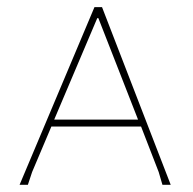

<svg xmlns="http://www.w3.org/2000/svg" viewBox="-20 -511 534 531"><path d="M429.2 0 418.9 -35.2 370.1 -161.1H122.1L68.8 -35.2L57.1 0H34.2L241.2 -491.2H262.2L452.1 0ZM252 -460.9H249L129.9 -180.2H361.8Z"/></svg>

Font: Datalegreya
Style: Dot
Weight: 700
Designer: Figs Lab
Foundry: Figs Lab
Version: Version 1.002;PS 001.002;hotconv 1.0.70;makeotf.lib2.5.58329